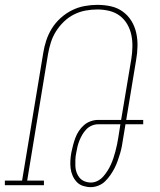

<svg xmlns="http://www.w3.org/2000/svg" viewBox="-38 -763 658 791"><path d="M336 8Q320 8 304.5 3Q289 -2 278.5 -13Q268 -24 261.5 -38.5Q255 -53 253 -69Q251 -85 252 -102Q253 -119 256 -135Q259 -150 263 -165Q267 -180 272.5 -195Q278 -210 287 -223.5Q296 -237 308 -247.5Q320 -258 335.5 -263.5Q351 -269 366 -269H461L503 -520Q507 -545 507.5 -570.5Q508 -596 503 -619.5Q498 -643 486 -663.5Q474 -684 455.5 -698Q437 -712 413 -718Q389 -724 363 -724Q339 -724 314.5 -719.5Q290 -715 267 -703.5Q244 -692 225 -673.5Q206 -655 192.5 -633.5Q179 -612 171.5 -588Q164 -564 160 -541L74 -19H143V0H-18V-19H53L140 -544Q144 -570 152.5 -596Q161 -622 175.5 -645.5Q190 -669 211.5 -688.5Q233 -708 258 -720.5Q283 -733 310 -738Q337 -743 363 -743Q392 -743 419 -737Q446 -731 467.5 -715.5Q489 -700 503 -677.5Q517 -655 523 -628.5Q529 -602 528.5 -573.5Q528 -545 523 -517L482 -269H552V-251H479L469 -191Q467 -176 464 -160.5Q461 -145 456.5 -130Q452 -115 446.5 -99.5Q441 -84 433.5 -69.5Q426 -55 416.5 -41.5Q407 -28 395.5 -16.5Q384 -5 368 1.5Q352 8 336 8ZM337 -11Q351 -11 364.5 -18Q378 -25 387.5 -36Q397 -47 405 -59.5Q413 -72 419 -85.5Q425 -99 429.5 -112.5Q434 -126 437.5 -139.5Q441 -153 444 -167Q447 -181 449 -194L458 -251H366Q353 -251 340 -245.5Q327 -240 317.5 -230Q308 -220 301 -208Q294 -196 289 -183.5Q284 -171 281 -158Q278 -145 276 -133Q273 -119 272.5 -105Q272 -91 272.5 -78Q273 -65 277.5 -52.5Q282 -40 290 -30.5Q298 -21 310.5 -16Q323 -11 337 -11Z"/></svg>

Font: Iosevka HT Thin Extended
Style: Italic
Weight: 100
Width: 7
Italic angle: -9°
Monospace: yes
Designer: Belleve Invis
Foundry: Belleve Invis
Version: Version 32.3.0; ttfautohint (v1.8.4)